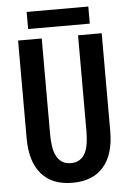

<svg xmlns="http://www.w3.org/2000/svg" viewBox="-57 -867 613 906"><g transform="rotate(-5 250.0 -414.0)"><path d="M250 -3Q153 -3 102.5 -62Q52 -121 52 -230V-694H164V-239Q164 -209 168 -182.5Q172 -156 182 -137Q192 -118 208.5 -107Q225 -96 250 -96Q275 -96 292 -107Q309 -118 318.5 -137Q328 -156 332 -182.5Q336 -209 336 -239V-694H448V-230Q448 -121 397.5 -62Q347 -3 250 -3ZM396 -744H104V-825H396Z"/></g></svg>

Font: D2Coding ligature
Style: Bold
Weight: 700
Monospace: yes
Designer: Yong-Rak Park; Jeong-Hwan Yoon; Sang-Min Lee;
Foundry: NHN Corporation
Version: Version 1.3.2; Build 20180524